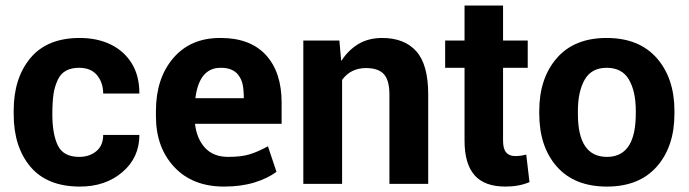

<svg xmlns="http://www.w3.org/2000/svg" viewBox="-20 -678 2540 708"><path d="M275 10Q154 10 92.2 -63.2Q30.5 -136.5 30.5 -256.5V-271Q30.5 -390 92.2 -464Q154 -538 274 -538Q339 -538 388.5 -513.8Q438 -489.5 466 -444Q494 -398.5 494 -333H360.5Q360.5 -373 338 -400.5Q315.5 -428 271.5 -428Q214.5 -428 194 -385.5Q181.5 -360 177.2 -330Q173 -300 173 -256.5Q173 -183 193.5 -141.2Q214 -99.5 272 -99.5Q310 -99.5 335.2 -120.5Q360.5 -141.5 360.5 -180.5H494Q494 -97 431.5 -43.5Q369 10 275 10Z M806 10Q690 10 622.5 -62.2Q555 -134.5 555 -249V-268.5Q555 -388.5 618.5 -463.2Q682 -538 791.5 -538H793.5Q903 -538 960.8 -474.8Q1018.5 -411.5 1018.5 -299.5V-221.5H699Q705.5 -166 736.2 -132.8Q767 -99.5 821 -99.5Q869.5 -99.5 900 -108.8Q930.5 -118 968 -138.5L999.5 -44.5Q968 -20.5 918.5 -5.2Q869 10 806 10ZM879 -316Q879 -345.5 875 -365.5Q871 -385.5 858.5 -402Q838 -428 795 -428Q794.5 -428 793.5 -428Q714.5 -428 700.5 -316Z M1559 0H1416V-329.5Q1416 -381.5 1395.8 -404.2Q1375.5 -427 1329.5 -427Q1273.5 -427 1241.5 -383.5V0H1098.5V-528.5H1231.5L1238 -455L1239.5 -454.5Q1264.5 -493.5 1301.8 -515.8Q1339 -538 1389.5 -538Q1471 -538 1515 -489Q1559 -440 1559 -330Z M1844 10Q1766.5 10 1729.8 -32Q1693 -74 1693 -159V-428H1621.5V-528.5H1693V-657.5H1835V-528.5H1926V-428H1835V-159.5Q1835 -128.5 1846.8 -115.5Q1858.5 -102.5 1879.5 -102.5Q1900.5 -102.5 1920.5 -108L1932.5 -6.5Q1894 10 1844 10Z M2218 10Q2098.5 10 2033.5 -63.5Q1968.5 -137 1968.5 -259V-269Q1968.5 -389.5 2033.5 -464Q2098 -538 2217 -538Q2336.5 -538 2401.8 -463.8Q2467 -389.5 2467 -269V-259Q2467 -137.5 2402 -63.8Q2337 10 2218 10ZM2218 -99.5Q2301.5 -99.5 2319.5 -197.5Q2324.5 -225.5 2324.5 -262Q2324.5 -265.5 2324.5 -269Q2324.5 -341 2299.2 -384.5Q2274 -428 2217 -428Q2161 -428 2136 -384.2Q2111 -340.5 2111 -269V-259Q2111 -258.5 2111 -257.5Q2111 -99.5 2218 -99.5Z"/></svg>

Font: Roberto Sans
Style: Bold
Weight: 700
Designer: Google (font) & Cristiano Sobral (main changes)
Version: Version 1.000;October 12, 2021;FontCreator 14.0.0.2814 64-bi